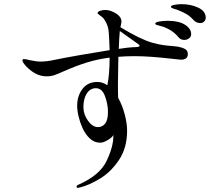

<svg xmlns="http://www.w3.org/2000/svg" viewBox="-20 -853 1040 923"><path d="M969 -768Q969 -757 961.5 -749.5Q954 -742 942 -742Q934 -742 925 -746Q916 -750 910 -757Q894 -775 877 -785Q860 -795 832 -806Q825 -808 817 -810.5Q809 -813 805.5 -815Q802 -817 802 -821Q802 -827 820 -830Q838 -833 852 -833Q898 -833 933.5 -816Q969 -799 969 -768ZM883 -593Q883 -566 850 -566Q849 -566 811 -570Q699 -583 628 -583Q586 -583 549 -580Q547 -494 547 -449Q547 -401 548 -383Q568 -347 579.5 -303.5Q591 -260 591 -225Q591 -142 552 -84Q513 -26 461 5.5Q409 37 365 48Q358 50 355 50Q348 50 348 45Q348 38 359 34Q460 -11 492.5 -79.5Q525 -148 525 -199V-204Q520 -193 498.5 -180Q477 -167 462 -167Q433 -167 411.5 -187.5Q390 -208 377 -237Q365 -263 358 -292Q351 -321 351 -345Q351 -392 376.5 -425.5Q402 -459 448 -459Q474 -459 496 -443Q507 -496 507 -576Q451 -569 397.5 -552.5Q344 -536 281 -508Q259 -498 242 -492Q225 -486 203 -486Q174 -486 146 -502Q124 -515 106 -534Q88 -553 88 -563Q88 -569 95 -569Q105 -569 122 -564Q155 -557 174 -557Q207 -557 246 -566Q284 -574 360.5 -587.5Q437 -601 507 -612Q505 -671 503 -694Q502 -719 492 -740.5Q482 -762 471 -771Q464 -777 456.5 -782Q449 -787 449 -790Q449 -797 461.5 -801Q474 -805 486 -805Q504 -805 521 -797Q564 -778 564 -749Q564 -745 559 -722Q655 -664 711 -648Q739 -640 763 -636.5Q787 -633 805 -632Q830 -630 833 -629Q859 -624 871 -616.5Q883 -609 883 -593ZM899 -689Q899 -676 888.5 -668.5Q878 -661 866 -661Q848 -661 837 -675Q822 -694 799 -708Q776 -722 752 -728Q739 -731 732.5 -733.5Q726 -736 726 -739Q726 -746 745 -749.5Q764 -753 787 -753Q840 -753 869.5 -734Q899 -715 899 -689ZM651 -633Q651 -637 644.5 -641Q638 -645 636 -647L556 -704Q553 -676 551 -618Q596 -625 618 -626Q623 -626 632.5 -626.5Q642 -627 646.5 -628.5Q651 -630 651 -633ZM499 -315Q499 -351 485 -390Q471 -429 441 -429Q414 -429 397.5 -404Q381 -379 381 -338Q381 -303 403 -272.5Q425 -242 451 -242Q472 -242 485.5 -259Q499 -276 499 -315Z"/></svg>

Font: Shippori Mincho
Style: Regular
Weight: 400
Designer: FONTDASU
Foundry: FONTDASU / Google Inc. / but / Adobe
Version: Version 3.110; ttfautohint (v1.8.3)